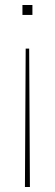

<svg xmlns="http://www.w3.org/2000/svg" viewBox="-20 -550 220 770"><path d="M100 200H80L83 -355H97ZM110 -490H70V-530H110Z"/></svg>

Font: Tanohe Sans Thin
Style: Regular
Weight: 100
Designer: Village Type and Design LLC & Cristiano Sobral
Foundry: Cooper Hewitt Smithsonian Design Museum
Version: Version 1.00;September 29, 2021;FontCreator 13.0.0.2655 64-b